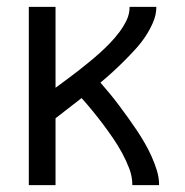

<svg xmlns="http://www.w3.org/2000/svg" viewBox="-20 -540 540 560"><path d="M64 0V-520H142V-284Q158 -296 174.5 -308Q191 -320 207.5 -333Q224 -346 240 -359Q256 -372 271 -385.5Q286 -399 300.5 -414Q315 -429 327.5 -445.5Q340 -462 349 -480.5Q358 -499 358 -520H436Q436 -497 426.5 -475Q417 -453 404 -433.5Q391 -414 375 -396.5Q359 -379 342.5 -362.5Q326 -346 308.5 -330Q291 -314 273 -299Q287 -283 301 -266Q315 -249 328 -231.5Q341 -214 354 -196Q367 -178 379 -160Q391 -142 402 -123Q413 -104 422 -84Q431 -64 437.5 -43Q444 -22 444 0H366Q366 -25 357 -48.5Q348 -72 336 -94Q324 -116 310 -136.5Q296 -157 281 -177Q266 -197 250 -216.5Q234 -236 218 -254Q199 -239 180 -224.5Q161 -210 142 -195V0Z"/></svg>

Font: Iosevka Curly
Style: Regular
Weight: 400
Monospace: yes
Designer: Belleve Invis
Foundry: Belleve Invis
Version: Version 22.1.2; ttfautohint (v1.8.4)